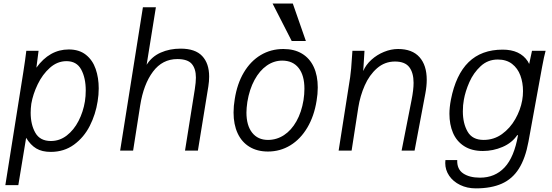

<svg xmlns="http://www.w3.org/2000/svg" viewBox="-20 -830 3040 1058"><path d="M125 -550H192.5L180.5 -457Q253 -557.5 359 -557.5Q416.5 -557.5 453.5 -528Q490.5 -498.5 507.2 -450Q524 -401.5 524 -343Q524 -307 518 -271.5Q507 -200 474.8 -136.5Q442.5 -73 387.8 -33Q333 7 259.5 7Q211.5 7 180 -11.8Q148.5 -30.5 124 -70.5L81 190H9.5L108 -429.5Q119.5 -502.5 125 -550ZM448 -271.5Q452.5 -300 452.5 -332Q452.5 -400.5 427.5 -446.8Q402.5 -493 346.5 -493Q296 -493 255 -456.5Q214 -420 187.8 -365.5Q161.5 -311 152.5 -258Q149 -232 149 -208.5Q149 -143.5 174.8 -98.2Q200.5 -53 260.5 -53Q308.5 -53 347.8 -83.2Q387 -113.5 412.8 -163.5Q438.5 -213.5 448 -271.5Z M767.5 -790H839L788 -473Q816.5 -518.5 865.8 -540.2Q915 -562 975 -562Q1056 -562 1094.2 -521.2Q1132.5 -480.5 1132.5 -408Q1132.5 -382 1128 -353.5L1070.5 0H999.5L1053.5 -338.5Q1059.5 -377 1059.5 -402.5Q1059.5 -451 1036.8 -477.8Q1014 -504.5 957 -504.5Q875 -504.5 823 -435.2Q771 -366 752.5 -249L713.5 0H642Z M1267 -210Q1267 -246 1273.5 -283.5Q1286.5 -368 1323.5 -430.5Q1360.5 -493 1416.5 -526.5Q1472.5 -560 1541.5 -560Q1601.5 -560 1644 -534.5Q1686.5 -509 1708.8 -461.2Q1731 -413.5 1731 -348Q1731 -312 1724.5 -274.5Q1711 -190 1673.5 -126.8Q1636 -63.5 1580 -29.2Q1524 5 1456.5 5Q1397.5 5 1354.8 -21Q1312 -47 1289.5 -95.5Q1267 -144 1267 -210ZM1652.5 -278.5Q1657.5 -310.5 1657.5 -341Q1657.5 -415 1625.5 -455.5Q1593.5 -496 1535 -496Q1489.5 -496 1450 -468.5Q1410.5 -441 1382.5 -389.5Q1354.5 -338 1343 -268.5Q1338 -233.5 1338 -210Q1338 -138.5 1369.5 -98.8Q1401 -59 1456.5 -59Q1504.5 -59 1545 -85.5Q1585.5 -112 1613.5 -161.8Q1641.5 -211.5 1652.5 -278.5ZM1482 -810.5H1593.5L1665.5 -604H1587.5Z M1918.5 -501.5 1922 -550H1988.5L1981.5 -438.5Q1996 -473 2026.8 -500.8Q2057.5 -528.5 2096.2 -544.2Q2135 -560 2173.5 -560Q2251.5 -560 2291.5 -515.2Q2331.5 -470.5 2331.5 -390Q2331.5 -355.5 2324 -315.5L2264.5 0H2193L2248 -279.5Q2259 -335.5 2259 -373.5Q2259 -429 2235.2 -460Q2211.5 -491 2156.5 -491Q2100 -491 2057.5 -453.8Q2015 -416.5 1989.8 -359Q1964.5 -301.5 1954.5 -238.5L1917.5 0H1846L1909.5 -404.5Q1913 -428.5 1915 -453Q1917 -477.5 1918.5 -501.5Z M2433.5 68.5Q2433.5 63 2434.5 52H2499.5Q2497.5 102 2532.2 125.5Q2567 149 2625 149Q2707.5 149 2760.5 92.5Q2813.5 36 2834.5 -85H2830Q2801 -42.5 2749 -20.2Q2697 2 2641 2Q2579 2 2537.5 -24.8Q2496 -51.5 2476.2 -97.8Q2456.5 -144 2456.5 -203Q2456.5 -237.5 2464.5 -280Q2491.5 -418.5 2562.2 -487.5Q2633 -556.5 2750 -556.5Q2845.5 -556.5 2888 -492.5Q2891.5 -487 2896 -477.5L2911.5 -550H2986.5Q2978 -520 2967 -460L2892 -49Q2875 43 2839.2 99.5Q2803.5 156 2745.2 182Q2687 208 2602 208Q2554 208 2515.5 189.2Q2477 170.5 2455.2 138.5Q2433.5 106.5 2433.5 68.5ZM2857.5 -277Q2862 -302 2862 -328Q2862 -374.5 2847.5 -414Q2833 -453.5 2801.8 -477.8Q2770.5 -502 2723 -502Q2668 -502 2628.5 -465.2Q2589 -428.5 2566.5 -377.5Q2544 -326.5 2536 -280Q2530.5 -251 2530.5 -216.5Q2530.5 -150 2556.8 -104.5Q2583 -59 2645 -59Q2701.5 -59 2746.2 -91.2Q2791 -123.5 2819.5 -173.8Q2848 -224 2857.5 -277Z"/></svg>

Font: JuliaMono Light
Style: Italic
Weight: 300
Italic angle: -9°
Monospace: yes
Designer: cormullion
Foundry: corm
Version: Version 0.054; ttfautohint (v1.8.4)